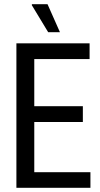

<svg xmlns="http://www.w3.org/2000/svg" viewBox="-20 -893 475 913"><path d="M58 0V-687H406V-612H143V-388H374V-313H143V-74H410V0ZM265 -740H209L131 -869L132 -873H206Z"/></svg>

Font: Archivo ExtraCondensed
Style: Regular
Weight: 400
Width: 2
Designer: Hector Gatti
Foundry: Omnibus-Type
Version: Version 2.001